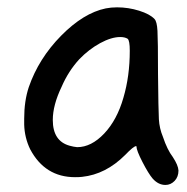

<svg xmlns="http://www.w3.org/2000/svg" viewBox="-20 -492 517 531"><path d="M272.5 -468.8Q287.1 -471.7 303.7 -471.7Q335 -471.7 364.7 -462.4Q394.5 -453.1 407.2 -439.5Q414.1 -432.6 415.5 -406.7Q417 -380.9 417 -287.1Q418 -187.5 419.4 -162.1Q420.9 -136.7 430.7 -113.3Q442.4 -78.1 458 -57.6Q472.7 -35.2 473.6 -20.5Q473.6 -2.9 462.9 8.3Q452.1 19.5 437.5 19.5Q418 19.5 402.3 2Q390.6 -11.7 374 -43.9Q357.4 -76.2 357.4 -86.9Q357.4 -87.9 356.4 -87.9Q349.6 -87.9 326.2 -63.5Q272.5 -9.8 207 -2.9Q200.2 -2 187.5 -2Q104.5 -2 63.5 -79.1Q47.9 -111.3 46.9 -147.5V-164.1Q46.9 -212.9 59.6 -251Q86.9 -330.1 148.9 -393.1Q210.9 -456.1 272.5 -468.8ZM333 -384.8Q325.2 -389.6 312.5 -389.6Q288.1 -389.6 256.8 -372.6Q225.6 -355.5 199.2 -328.1Q168.9 -294.9 150.4 -252Q126 -201.2 126 -160.2Q126 -101.6 172.9 -88.9Q183.6 -85.9 193.4 -85Q232.4 -85 268.1 -122.6Q303.7 -160.2 321.3 -221.7Q338.9 -281.2 338.9 -351.6Q338.9 -379.9 333 -384.8Z"/></svg>

Font: sage sans
Style: Regular
Weight: 400
Version: Version 001.032